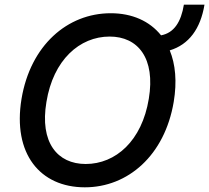

<svg xmlns="http://www.w3.org/2000/svg" viewBox="-20 -794 898 824"><path d="M857.6 -774.1H769.2C757.1 -699.9 726.9 -652.7 671.2 -642.4C622.2 -703.5 547.2 -737.2 455.3 -737.2C269.2 -737.2 110.8 -599.4 72.4 -370C33.4 -134.2 152 9.9 344.1 9.9C529.1 9.9 686.8 -127.1 725.5 -356.5C740.1 -443.5 733 -518.5 708.5 -577.8C790.8 -602.6 840.6 -670.8 857.6 -774.1ZM179.3 -356.5C208.5 -536.9 321.7 -637.1 450.6 -637.1C572.4 -637.1 647.7 -544 618.6 -370C589.1 -189.6 476.6 -90.2 347.7 -90.2C226.2 -90.2 149.9 -182.5 179.3 -356.5Z"/></svg>

Font: Margiela Sans Medium
Style: Italic
Weight: 500
Italic angle: -9.39999°
Designer: Stefan Endress, Andreas Faust
Version: Version 1.100;FEAKit 1.0